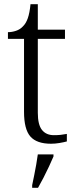

<svg xmlns="http://www.w3.org/2000/svg" viewBox="-20 -678 364 919"><path d="M224 10Q156 10 125.5 -24.5Q95 -59 95 -143V-492H18V-524Q37 -524 56.5 -530.5Q76 -537 89 -551Q104 -565 113 -590.5Q122 -616 126 -658H161V-536H291V-492H161V-138Q161 -81 181 -56Q201 -31 238 -31Q256 -31 270 -32.5Q284 -34 300 -37V-1Q285 3 264.5 6.5Q244 10 224 10ZM134 208Q139 185 144 159.5Q149 134 153.5 109Q158 84 161 61H236V71Q227 92 214.5 119Q202 146 188 173Q174 200 162 221H134Z"/></svg>

Font: Noto Rashi Hebrew Light
Style: Regular
Weight: 300
Version: Version 1.006